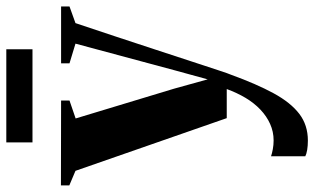

<svg xmlns="http://www.w3.org/2000/svg" viewBox="-220 -512 973 594"><g transform="rotate(-90 266.0 -215.5)"><path d="M127.5 251Q111.5 251 98.5 248.8Q85.5 246.5 79 243V137Q87.5 140 100.8 142.5Q114 145 128 145Q155 145 179 134.2Q203 123.5 223.5 104Q244 84.5 259.8 58Q275.5 31.5 287 0H197L34 -468L-11 -487V-513L251.5 -512.5V-486.5L196 -467.5L288 -163.5L317 -59L344 -157.5L427.5 -468L366.5 -486.5V-512.5H542.5V-486.5L491 -468Q471 -408.5 449.8 -344.5Q428.5 -280.5 408.8 -220Q389 -159.5 372.5 -109.2Q356 -59 345.2 -26.2Q334.5 6.5 331 14Q302.5 92.5 273.8 145.2Q245 198 210.2 224.5Q175.5 251 127.5 251ZM410 -682V-601H122V-682Z"/></g></svg>

Font: Merriweather 120pt
Style: Bold
Weight: 700
Designer: Eben Sorkin
Foundry: Eben Sorkin
Version: Version 2.100